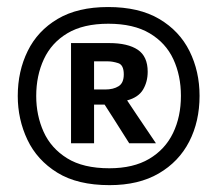

<svg xmlns="http://www.w3.org/2000/svg" viewBox="-20 -767 618 546"><path d="M291.5 -240.5Q200.5 -240.5 143 -276Q85.5 -311.5 58 -369.5Q30.5 -427.5 30.5 -494Q30.5 -564.5 58.8 -622Q87 -679.5 144 -713.2Q201 -747 287.5 -747Q375.5 -747 433 -713Q490.5 -679 519 -621.5Q547.5 -564 547.5 -494.5Q547.5 -421.5 518 -364.2Q488.5 -307 431.5 -273.8Q374.5 -240.5 291.5 -240.5ZM291 -288.5Q359 -288.5 404.2 -315.2Q449.5 -342 472 -388.5Q494.5 -435 494.5 -494.5Q494.5 -552 473 -598.5Q451.5 -645 405.8 -672.2Q360 -699.5 288 -699.5Q217 -699.5 171.8 -672.5Q126.5 -645.5 104.8 -598.8Q83 -552 83 -494Q83 -439 104 -392.2Q125 -345.5 170.8 -317Q216.5 -288.5 291 -288.5ZM182 -359.5V-644.5H290.5Q343.5 -644.5 371.8 -625.5Q400 -606.5 400 -563Q400 -534.5 386.8 -512.2Q373.5 -490 341.5 -481.5L367.5 -442.5Q382 -421 397.2 -398.5Q412.5 -376 423.5 -359.5H347.5Q324 -397 303.5 -429L277.5 -469.5H247.5V-359.5ZM288 -592.5H247.5V-512.5H279Q302.5 -512.5 317.2 -521.8Q332 -531 332 -555.5Q332 -582.5 316 -587.5Q300 -592.5 288 -592.5Z"/></svg>

Font: Commissioner
Style: Bold
Weight: 700
Designer: Kostas Bartsokas
Foundry: Kostas Bartsokas
Version: Version 1.000; ttfautohint (v1.8.3)